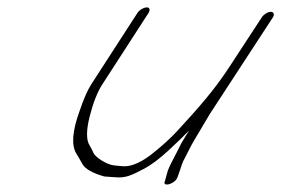

<svg xmlns="http://www.w3.org/2000/svg" viewBox="-20 -499 760 519"><path d="M687.6 -452 598.6 -316C557.6 -253 514 -205 461.9 -148C442.1 -126 416.7 -103 385.9 -79C356.1 -57 330.1 -47 308.6 -50C300.1 -51 293.1 -51 287.6 -52C268.6 -54 237.4 -74 232.4 -86C228.8 -95 224.7 -101 222.2 -106C213.1 -120 212.9 -146 222.1 -183C231.4 -220 242.6 -249 256 -270L381.5 -464C386.5 -472 384.9 -479 376.9 -479C368.9 -479 356.5 -472 351.5 -464L226 -270C216.6 -255 206.3 -232 195.5 -200C175.4 -145 172.2 -106 186.9 -83C190.4 -78 195.5 -68 203.1 -55C210.7 -42 230.3 -31 261.8 -22C269.3 -21 279.3 -21 289.8 -20C319.4 -17 335.3 -25 367.7 -42C387.6 -52 411.5 -70 437.3 -94C463.1 -118 480.5 -135 490.9 -146C487 -140 479.1 -126 475.1 -120C472.1 -116 468.2 -108 461.8 -95C451 -73 441.1 -57 433.7 -38L425.9 -10C417.1 8 453.5 -1 459.8 -20L469.6 -48C471.1 -53 472.6 -58 475.5 -64C482.4 -76 496.2 -106 505.1 -120L546.6 -190L717.6 -452C722.6 -460 720 -467 712 -467C704 -467 692.6 -460 687.6 -452Z"/></svg>

Font: MewTooHand
Style: UltimateIta
Weight: 400
Designer: Mew Too, Robert Jablonski
Version: Version 0.77